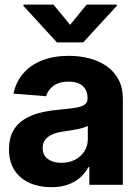

<svg xmlns="http://www.w3.org/2000/svg" viewBox="-20 -792 591 823"><path d="M199.8 10.4Q147.8 10.4 106.6 -8Q65.4 -26.3 42 -62.4Q18.6 -98.5 18.6 -152.3Q18.6 -198 35.1 -228.7Q51.6 -259.4 80.4 -278.3Q109.2 -297.2 145.9 -307.1Q182.7 -317 223.4 -320.7Q270.9 -325.3 299.9 -329.6Q328.8 -333.9 342 -342.9Q355.3 -352 355.3 -369.3V-371.7Q355.3 -405.2 334.2 -423.7Q313.1 -442.2 274.6 -442.2Q233.8 -442.2 209.6 -424.4Q185.4 -406.6 177.5 -379.5L37.7 -390.8Q48.3 -440.6 79.5 -477Q110.7 -513.3 160.3 -533Q209.9 -552.7 275.2 -552.7Q320.6 -552.7 362.1 -542.1Q403.6 -531.4 436.2 -509.1Q468.8 -486.7 487.7 -451.7Q506.6 -416.7 506.6 -368.2V0H362.9V-76H359Q345.7 -50.5 323.8 -31.1Q301.9 -11.7 271.1 -0.7Q240.3 10.4 199.8 10.4ZM243 -94.1Q276.4 -94.1 301.9 -107.5Q327.4 -120.9 341.9 -143.7Q356.4 -166.5 356.4 -194.9V-252.7Q349.6 -248.4 337.2 -244.6Q324.8 -240.8 309.5 -237.8Q294.2 -234.8 279.2 -232.5Q264.1 -230.3 251.8 -228.5Q224.9 -224.7 204.9 -216.1Q185 -207.4 173.9 -193.1Q162.9 -178.8 162.9 -157.4Q162.9 -126.3 185.4 -110.2Q207.9 -94.1 243 -94.1ZM209.2 -772.3 280.5 -685.5 351.4 -772.3H480.7V-767L336.7 -610.4H223.8L80.3 -767V-772.3Z"/></svg>

Font: Inter Tight
Style: Regular
Weight: 400
Designer: Rasmus Andersson
Foundry: rsms
Version: Version 3.002